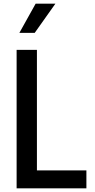

<svg xmlns="http://www.w3.org/2000/svg" viewBox="-20 -1020 515 1040"><path d="M173 -1000 85 -842H168L280 -1000ZM70 -750V0H448V-97H180V-750Z"/></svg>

Font: Oakes Medium
Style: Regular
Weight: 500
Designer: Samuel Oakes
Foundry: Samuel Oakes
Version: Version 1.003;PS 001.003;hotconv 1.0.88;makeotf.lib2.5.64775